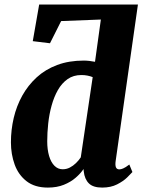

<svg xmlns="http://www.w3.org/2000/svg" viewBox="-20 -840 650 870"><path d="M197 10Q137.5 10 100.5 -18.8Q63.5 -47.5 46.5 -94.2Q29.5 -141 29.5 -195Q29.5 -251.5 42.2 -305.8Q55 -360 81 -406.8Q107 -453.5 146.2 -489.5Q185.5 -525.5 239 -545.5Q292.5 -565.5 359.5 -565.5Q371.5 -565.5 384.8 -564Q398 -562.5 410.5 -560L437 -751.5L257 -744.5L206.5 -644L128.5 -653.5L157.5 -819.5H605L504 -110Q501.5 -92 505.2 -82.2Q509 -72.5 521 -72.5Q528 -72.5 538.2 -76.8Q548.5 -81 566 -94.5L580 -60.5Q573.5 -53 556.2 -36Q539 -19 510.5 -4.5Q482 10 443 10Q402 10 382.8 -9Q363.5 -28 359.5 -63L358.5 -74Q345.5 -54.5 323.2 -35Q301 -15.5 269.5 -2.8Q238 10 197 10ZM264 -73Q281.5 -73 296.5 -80.8Q311.5 -88.5 324.5 -101.2Q337.5 -114 346 -127L400 -490.5Q389 -495 376 -497.5Q363 -500 348.5 -500Q312.5 -500 286.2 -481.5Q260 -463 242.2 -431.8Q224.5 -400.5 213.8 -361.5Q203 -322.5 198.5 -280.5Q194 -238.5 194 -199.5Q194 -162 202.5 -133.2Q211 -104.5 226.8 -88.8Q242.5 -73 264 -73Z"/></svg>

Font: Merriweather 24pt Black
Style: Italic
Weight: 900
Italic angle: -7.8°
Designer: Eben Sorkin
Foundry: Eben Sorkin
Version: Version 2.101